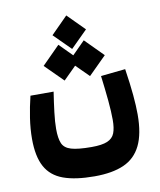

<svg xmlns="http://www.w3.org/2000/svg" viewBox="-86 -654 758 909"><g transform="rotate(-10 293.0 -199.5)"><path d="M295.4 187Q203.6 187 145.8 166Q87.9 145 60.8 95.5Q33.7 45.9 33.7 -38.6Q33.7 -86.4 41.5 -138.2Q49.3 -189.9 62 -241.7H173.3Q165.5 -190.9 159.9 -145Q154.3 -99.1 154.3 -65.4Q154.3 -20.5 164.8 4.2Q175.3 28.8 207.8 38.3Q240.2 47.9 305.7 47.9Q355.5 47.9 381.3 36.9Q407.2 25.9 416.5 2Q425.8 -22 425.8 -61.5Q425.8 -100.6 420.7 -155Q415.5 -209.5 407.2 -275.4L525.4 -287.6Q536.6 -213.9 541.5 -160.4Q546.4 -106.9 546.4 -66.4Q546.4 26.9 519 82.5Q491.7 138.2 436.3 162.6Q380.9 187 295.4 187ZM294.9 -425.3 214.4 -505.4 294.9 -586.4 375.5 -505.4ZM356 -284.2 270 -369.6 356 -456.1 441.9 -369.6ZM233.9 -284.2 147.9 -369.6 233.9 -456.1 319.8 -369.6Z"/></g></svg>

Font: Cascadia Code
Style: Regular
Weight: 400
Monospace: yes
Designer: Aaron Bell
Foundry: Saja Typeworks
Version: Version 2106.017